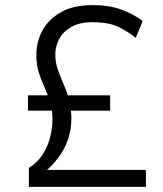

<svg xmlns="http://www.w3.org/2000/svg" viewBox="-20 -732 638 752"><path d="M93 0V-74.5Q128 -96 148.2 -128.5Q168.5 -161 177 -196.8Q185.5 -232.5 185.5 -264.5Q185.5 -273.5 185 -281.8Q184.5 -290 183.5 -298.5H89.5V-358.5H167Q161.5 -373.5 154.5 -390Q142 -417 132.2 -446.8Q122.5 -476.5 122.5 -518.5Q122.5 -568.5 146.2 -612.5Q170 -656.5 218.8 -684.2Q267.5 -712 343 -712Q406 -712 453.2 -695.2Q500.5 -678.5 539 -649.5L511.5 -583.5Q487.5 -604 448.2 -624.5Q409 -645 343 -645Q291 -645 258.8 -626.2Q226.5 -607.5 211.5 -578.5Q196.5 -549.5 196.5 -519Q196.5 -488.5 206 -461Q215.5 -433.5 226 -409.5Q239 -381 245.5 -358.5H411.5V-298.5H257.5Q259.5 -284 259.5 -268.5Q259.5 -209 235 -158.5Q210.5 -108 164.5 -66.5H551.5V0Z"/></svg>

Font: Overpass Light
Style: Regular
Weight: 300
Designer: Delve Withrington, Dave Bailey, Thomas Jockin
Foundry: Delve Fonts LLC
Version: Version 4.000; ttfautohint (v1.8.3)